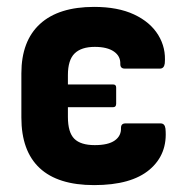

<svg xmlns="http://www.w3.org/2000/svg" viewBox="-20 -526 541 557"><path d="M253 11Q148 11 95 -38.5Q42 -88 42 -185V-313Q42 -407 96 -456.5Q150 -506 253 -506Q322 -506 369 -484Q416 -462 439 -424.5Q462 -387 458 -342Q456 -327 444 -327H342Q329 -327 329 -340Q330 -363 310.5 -376.5Q291 -390 255 -390Q216 -390 196.5 -371Q177 -352 177 -308V-281H308Q317 -281 317 -272V-225Q317 -215 308 -215H177V-187Q177 -142 195.5 -123.5Q214 -105 255 -105Q294 -105 313 -118.5Q332 -132 331 -155Q331 -168 344 -168H446Q458 -168 460 -153Q467 -79 414 -34Q361 11 253 11Z"/></svg>

Font: Sofia Sans Semi Condensed ExtraBold
Style: Regular
Weight: 800
Designer: Botio Nikoltchev, Ani Petrova
Foundry: lettersoup
Version: Version 4.100